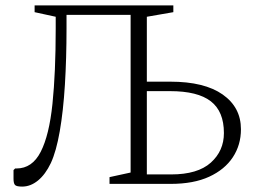

<svg xmlns="http://www.w3.org/2000/svg" viewBox="-20 -680 946 710"><path d="M611 0H385V-25L463 -42V-625H226V-575Q226 -464 220 -366.5Q214 -269 201 -194.5Q188 -120 168 -77Q148 -35 120.5 -12.5Q93 10 62 10Q41 10 35.5 4Q30 -2 30 -19V-51L36 -57H41Q99 -57 130.5 -118.5Q162 -180 174 -296Q186 -412 186 -574V-618L108 -635V-660H621V-635L523 -618V-378H610Q736 -378 803.5 -330.5Q871 -283 871 -202Q871 -144 841 -98.5Q811 -53 753.5 -26.5Q696 0 611 0ZM609 -343H523V-35H613Q711 -35 759.5 -78.5Q808 -122 808 -188Q808 -268 759.5 -305.5Q711 -343 609 -343Z"/></svg>

Font: Spectral SC ExtraLight
Style: Regular
Weight: 275
Designer: Jean-Baptiste Levee
Foundry: Production Type
Version: Version 2.001